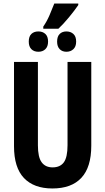

<svg xmlns="http://www.w3.org/2000/svg" viewBox="-20 -1068 602 1098"><path d="M502 -713.9V-234.9Q502 -111.8 445.3 -51Q388.7 9.8 279.8 9.8Q173.8 9.8 116.9 -50Q60.1 -109.9 60.1 -231.9V-713.9H196.8V-236.8Q196.8 -168.9 218.3 -139.9Q239.7 -110.8 280.8 -110.8Q323.7 -110.8 345 -139.6Q366.2 -168.5 366.2 -237.8V-713.9ZM227.5 -903.8V-916Q247.6 -944.8 263.2 -981Q278.8 -1017.1 290.5 -1047.9H427.7V-1039.1Q406.7 -1008.3 374.5 -969.2Q342.3 -930.2 314 -903.8ZM199.7 -772Q174.3 -772 159.4 -786.9Q144.5 -801.8 144.5 -830.1Q144.5 -859.4 159.4 -873.8Q174.3 -888.2 199.7 -888.2Q224.1 -888.2 239.5 -873.8Q254.9 -859.4 254.9 -830.1Q254.9 -801.8 239.5 -786.9Q224.1 -772 199.7 -772ZM359.9 -772Q335.9 -772 321.3 -786.9Q306.6 -801.8 306.6 -830.1Q306.6 -859.4 321.3 -873.8Q335.9 -888.2 359.9 -888.2Q383.8 -888.2 399.7 -873.8Q415.5 -859.4 415.5 -830.1Q415.5 -801.8 399.7 -786.9Q383.8 -772 359.9 -772Z"/></svg>

Font: Open Sans Condensed
Style: Bold
Weight: 700
Width: 3
Designer: Monotype Design Team
Foundry: Monotype Imaging Inc.
Version: Version 3.003; ttfautohint (v1.8.4)